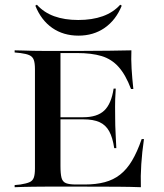

<svg xmlns="http://www.w3.org/2000/svg" viewBox="-20 -781 683 801"><path d="M169.4 -2.4Q142.7 -2.4 119.4 -2Q96 -1.6 76.2 -1.2Q56.5 -0.8 41.1 0V-8.9L65.3 -11.3Q90.3 -15.3 103.2 -21Q116.1 -26.6 121 -39.9Q125.8 -53.2 125.8 -78.2V-492.7Q125.8 -517.7 121 -531Q116.1 -544.4 103.2 -550.4Q90.3 -556.5 65.3 -559.7L41.1 -562.1V-571Q56.5 -571 76.2 -570.2Q96 -569.4 119.4 -569Q142.7 -568.5 169.4 -568.5H179.8H308.1Q383.1 -568.5 435.1 -569.4Q487.1 -570.2 528.2 -571Q526.6 -534.7 529 -494.4Q531.5 -454 536.3 -409.7H526.6Q504 -469.4 474.6 -502Q445.2 -534.7 403.6 -547.2Q362.1 -559.7 301.6 -559.7H232.3V-88.7Q232.3 -55.6 236.7 -39.1Q241.1 -22.6 255.2 -16.9Q269.4 -11.3 296.8 -11.3H333.1Q380.6 -11.3 416.9 -21Q453.2 -30.6 481 -52.4Q508.9 -74.2 530.6 -110.5Q552.4 -146.8 571 -200.8H580.6Q572.6 -146 569.4 -96Q566.1 -46 567.7 0Q525.8 -1.6 471 -2Q416.1 -2.4 337.9 -2.4H179.8ZM201.6 -283.1V-291.9H429V-283.1ZM456.5 -162.9Q450 -207.3 435.5 -233.5Q421 -259.7 395.2 -271.4Q369.4 -283.1 327.4 -283.1V-291.9Q385.5 -291.9 414.9 -319.8Q444.4 -347.6 454 -411.3H462.9Q459.7 -362.1 460.1 -336.3Q460.5 -310.5 460.5 -287.1Q460.5 -272.6 460.9 -256.9Q461.3 -241.1 462.5 -219.4Q463.7 -197.6 465.3 -162.9ZM307.3 -632.3Q244.4 -632.3 198 -664.5Q151.6 -696.8 127.4 -757.3L133.9 -761.3Q162.9 -729 206 -713.3Q249.2 -697.6 306.5 -697.6Q364.5 -697.6 408.5 -713.3Q452.4 -729 481.5 -761.3L487.9 -757.3Q463.7 -697.6 416.9 -664.9Q370.2 -632.3 307.3 -632.3Z"/></svg>

Font: Playfair 144pt SemiExpanded SemiBold
Style: Regular
Weight: 600
Width: 6
Designer: Claus Eggers Sørensen
Foundry: Claus Eggers Sørensen
Version: Version 2.203